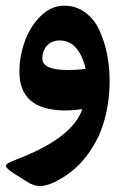

<svg xmlns="http://www.w3.org/2000/svg" viewBox="-25 -378 438 663"><path d="M259.3 -1.5Q225.6 3.9 194.8 3.4Q42 0.5 42 -129.9Q42 -183.1 60.5 -234.9Q79.1 -286.6 115.5 -322.5Q151.9 -358.4 196.3 -358.4Q236.8 -358.4 268.3 -335.7Q299.8 -313 317.6 -274.9Q335.4 -236.8 344.5 -192.4Q353.5 -147.9 353.5 -99.1Q353.5 -42.5 342.8 7.6Q332 57.6 314.7 93.5Q297.4 129.4 274.9 159.2Q252.4 189 229.2 208Q206.1 227.1 183.1 240.2Q160.2 253.4 142.8 259Q125.5 264.6 113.8 264.6Q92.3 264.6 69.8 250.5L23.4 221.2Q10.7 212.9 4.6 207.5Q-1.5 202.1 -3.9 197.8Q-6.3 193.4 -1.7 189.2Q2.9 185.1 10.7 181.4Q18.6 177.7 33.7 171.9Q225.6 98.6 259.3 -1.5ZM121.1 -176.3Q121.1 -136.2 209.5 -136.2Q238.8 -136.2 271 -140.1Q247.1 -238.3 180.7 -238.3Q154.8 -238.3 138.2 -221.4Q121.6 -204.6 121.1 -176.3Z"/></svg>

Font: Sahel SemiBold WOL
Style: SemiBold-WOL
Weight: 600
Foundry: Saber Rastikerdar (saber.rastikerdar@gmail.com)
Version: Version 3.4.0